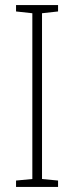

<svg xmlns="http://www.w3.org/2000/svg" viewBox="-20 -734 291 754"><path d="M208 0V-25L145 -31V-682L208 -689V-714H43V-689L107 -682V-31L43 -25V0Z"/></svg>

Font: Noto Sans Malayalam Condensed ExtraLight
Style: Regular
Weight: 200
Width: 3
Designer: Jelle Bosma - Monotype Design Team
Foundry: Monotype Imaging Inc.
Version: Version 2.104